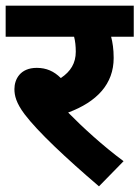

<svg xmlns="http://www.w3.org/2000/svg" viewBox="-20 -642 493 679"><path d="M417 -72C344 -126 272 -192 221 -244C323 -282 382 -345 382 -437C382 -469 378 -493 373 -512H453V-622H0V-512H242C246 -497 248 -479 248 -459C248 -419 230 -389 195 -366C171 -390 144 -402 110 -402C51 -402 31 -361 31 -327C31 -304 37 -278 67 -238C114 -176 213 -83 330 17Z"/></svg>

Font: Noto Sans
Style: Bold Italic
Weight: 700
Italic angle: -12°
Designer: Monotype Design Team
Foundry: Monotype Imaging Inc.
Version: Version 2.013